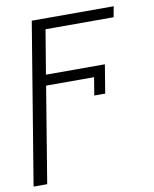

<svg xmlns="http://www.w3.org/2000/svg" viewBox="-88 -591 687 858"><g transform="rotate(-10 255.5 -162.0)"><path d="M403.4 -279.8 382.1 -150.6H332.4L345.9 -231.5H128.2L56.5 203.1H-5.3L115.4 -528.4H487.2L478.3 -480.1H169.4L136 -279.8Z"/></g></svg>

Font: Inter Extra Light  BETA
Style: Italic
Weight: 200
Italic angle: 9.39999°
Designer: Rasmus Andersson
Foundry: rsms
Version: Version 3.011;git-f93a4a705